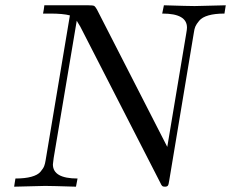

<svg xmlns="http://www.w3.org/2000/svg" viewBox="-20 -703 870 723"><path d="M33.2 0Q34.2 -4.9 35.6 -15.4Q37.1 -25.9 38.1 -30.8Q74.2 -30.8 98.1 -37.4Q122.1 -43.9 132.6 -56.4Q143.1 -68.8 146.5 -77.9Q149.9 -86.9 151.9 -100.1L243.2 -645Q217.3 -651.9 168.9 -651.9H142.1Q143.1 -656.7 145 -668Q147 -679.2 147 -683.1H313Q330.1 -683.1 334.5 -680.7Q338.9 -678.2 345.2 -667L609.9 -149.9L681.2 -576.2Q684.1 -592.3 684.1 -599.1Q684.1 -651.9 592.3 -651.9Q591.3 -651.9 590.8 -651.9L597.2 -683.1Q689.9 -680.2 712.9 -680.2Q725.1 -680.2 830.1 -683.1L825.2 -651.9Q789.1 -651.9 765.1 -645Q741.2 -638.2 730.2 -625Q719.2 -611.8 715.6 -603Q711.9 -594.2 710 -580.1L617.2 -22.9Q615.2 -7.8 612.1 -3.9Q608.9 0 601.1 0Q594.2 0 591.1 -2.4Q587.9 -4.9 583 -16.1L282.2 -603Q281.2 -605 278.6 -608.9Q275.9 -612.8 273.4 -617.4Q271 -622.1 269 -625L182.1 -107.9L179.2 -84Q179.2 -30.8 272 -30.8L266.1 0Q173.3 -2.9 149.9 -2.9Q138.2 -2.9 33.2 0Z"/></svg>

Font: CMU Serif Extra
Style: RomanSlanted
Weight: 500
Italic angle: -9.46001°
Version: Version 0.7.0